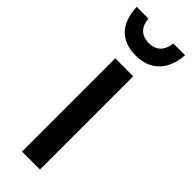

<svg xmlns="http://www.w3.org/2000/svg" viewBox="-277 -768 786 786"><g transform="rotate(45 116.0 -375.5)"><path d="M114 -607C199 -607 250 -659 256 -751H188C183 -705 158 -681 116 -681C72 -681 48 -706 44 -751H-24C-20 -658 27 -607 114 -607ZM63 0H167V-540H63Z"/></g></svg>

Font: Kathrein 67 Medium Condensed
Style: Regular
Weight: 500
Width: 3
Designer: Lazydogs Typefoundry, based on Open Sans by Ascender Corporation
Foundry: Lazydogs Typefoundry
Version: Version 1.003;PS 001.003;hotconv 1.0.88;makeotf.lib2.5.64775